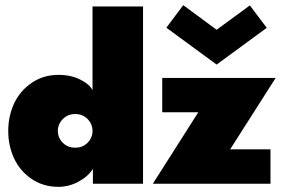

<svg xmlns="http://www.w3.org/2000/svg" viewBox="-20 -713 1092 745"><path d="M625.5 -605.5 691 -693 820.5 -597.5 949.5 -692 1015 -605 820.5 -462.5ZM535 0H340.5V-57.5Q320.5 -27 283.5 -7.5Q246.5 12 207 12Q147.5 12 102.2 -19Q57 -50 34.5 -98.8Q12 -147.5 12 -205Q12 -262 34.5 -311Q57 -360 102.5 -391.2Q148 -422.5 207 -422.5Q256 -422.5 292.8 -403.5Q329.5 -384.5 339 -362.5V-688H535ZM609.5 -410.5H1049.5L873 -133.5H1029.5V0H573L749.5 -277.5H609.5ZM272 -140Q301 -140 320 -159.2Q339 -178.5 339 -205Q339 -231.5 320 -251Q301 -270.5 272 -270.5Q243 -270.5 223.8 -251Q204.5 -231.5 204.5 -205Q204.5 -178.5 223.5 -159.2Q242.5 -140 272 -140Z"/></svg>

Font: League Spartan Black
Style: Regular
Weight: 900
Foundry: The League of Moveable Type
Version: Version 2.002